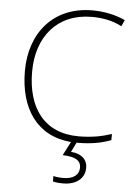

<svg xmlns="http://www.w3.org/2000/svg" viewBox="-63 -771 743 1058"><g transform="rotate(5 309.0 -242.0)"><path d="M446 144C446 95 411 67 355 63L381 10C383 10 385 10 387 10C466 10 525 -3 571 -21V-55C521 -38 463 -26 389 -26C199 -26 103 -158 103 -359C103 -551 213 -688 405 -688C461 -688 517 -679 571 -651L587 -686C532 -711 471 -724 405 -724C189 -724 63 -569 63 -360C63 -151 161 -7 350 9L311 85C378 87 412 104 412 145C412 188 377 210 326 210C303 210 286 208 270 204V234C284 238 302 240 326 240C398 240 446 203 446 144Z"/></g></svg>

Font: Noto Sans Meetei Mayek ExtraLight
Style: Regular
Weight: 200
Designer: Monotype Design Team and Neelakash Kshetrimayum
Foundry: Monotype Imaging Inc.
Version: Version 2.002